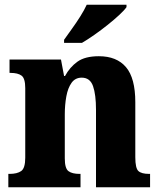

<svg xmlns="http://www.w3.org/2000/svg" viewBox="-20 -786 673 806"><path d="M15 0V-56H20Q52 -56 69 -68Q86 -80 86 -124V-416Q86 -457 70.5 -468.5Q55 -480 24 -480H20V-536H236L249 -467H253Q273 -504 305 -527Q337 -550 395 -550Q470 -550 509 -504Q548 -458 548 -357V-126Q548 -80 561 -68Q574 -56 606 -56H610V0H383V-325Q383 -389 370.5 -424.5Q358 -460 323 -460Q296 -460 280.5 -438.5Q265 -417 258.5 -381.5Q252 -346 252 -306V-121Q252 -79 267.5 -67.5Q283 -56 314 -56H318V0ZM249 -619Q263 -639 281.5 -664.5Q300 -690 317 -717Q334 -744 344 -766H511V-756Q502 -743 481 -723.5Q460 -704 432.5 -682Q405 -660 376.5 -640Q348 -620 324 -606H249Z"/></svg>

Font: Noto Serif Ethiopic SemiCondensed ExtraBold
Style: Regular
Weight: 800
Width: 4
Designer: Monotype Design Team
Foundry: Monotype Imaging Inc.
Version: Version 2.102; ttfautohint (v1.8.4.7-5d5b)